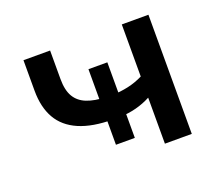

<svg xmlns="http://www.w3.org/2000/svg" viewBox="-89 -619 856 745"><g transform="rotate(-20 338.5 -246.0)"><path d="M475 0V-190Q447 -175 414.5 -166.5Q382 -158 346 -157L373 -177V-61H295V-177L320 -157Q234 -157 178.5 -181Q123 -205 96.5 -251.5Q70 -298 70 -366V-492H180V-374Q180 -328 196 -301Q212 -274 244 -261.5Q276 -249 322 -248L295 -235V-373H373V-235L347 -247Q382 -248 414 -255Q446 -262 476 -277V-492H586V0Z"/></g></svg>

Font: Nunito Sans 10pt SemiExpanded SemiBold
Style: Regular
Weight: 600
Width: 6
Designer: Vernon Adams
Foundry: Vernon Adams
Version: Version 3.101;gftools[0.9.27]